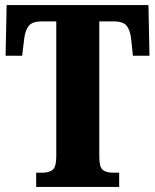

<svg xmlns="http://www.w3.org/2000/svg" viewBox="-20 -734 609 754"><path d="M122 0V-56H149Q172 -56 186.5 -67Q201 -78 201 -121V-650H144Q107 -650 93 -632.5Q79 -615 75 -582L67 -515H2L6 -714H563L567 -515H502L495 -582Q491 -615 477.5 -632.5Q464 -650 426 -650H370V-119Q370 -77 384 -66.5Q398 -56 421 -56H448V0Z"/></svg>

Font: Noto Serif ExtraCondensed Black
Style: Regular
Weight: 900
Width: 2
Designer: Monotype Design Team
Foundry: Monotype Imaging Inc.
Version: Version 2.015; ttfautohint (v1.8.4.7-5d5b)